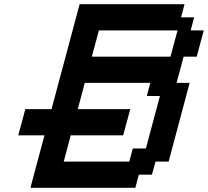

<svg xmlns="http://www.w3.org/2000/svg" viewBox="-20 -895 991 915"><path d="M125 0H625L641.6 -62.5H704.1L721.2 -125H783.7Q800.8 -187.5 833.7 -312.5Q866.7 -437.5 883.8 -500H821.3Q827.1 -520.5 838.4 -562.3Q849.6 -604 855 -625H917.5Q922.9 -645.5 934.1 -687.3Q945.3 -729 951.2 -750H888.7L905.3 -812.5H842.8L859.4 -875H359.4Q336.9 -791.5 292.5 -624.8Q248 -458 225.6 -375H100.6Q95.2 -354 84 -312.3Q72.8 -270.5 66.9 -250H191.9Q180.7 -208 158.4 -125Q136.2 -42 125 0ZM596.2 -125H283.7Q289.6 -145.5 300.5 -187.3Q311.5 -229 316.9 -250H566.9Q572.8 -270.5 584 -312.3Q595.2 -354 600.6 -375H350.6Q356.4 -396 367.4 -437.5Q378.4 -479 383.8 -500H696.3L679.7 -437.5H742.2Q731 -396 708.7 -312.5Q686.5 -229 675.3 -187.5H612.8ZM792.5 -625H417.5Q423.3 -646 434.6 -687.7Q445.8 -729.5 451.2 -750H826.2Q820.3 -729 809.1 -687.3Q797.9 -645.5 792.5 -625Z"/></svg>

Font: Faithful 32x
Style: Oblique
Weight: 400
Foundry: Faithful Resource Pack
Version: Version 1.0; January 27, 2023